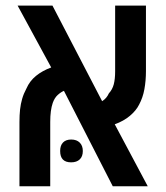

<svg xmlns="http://www.w3.org/2000/svg" viewBox="-20 -650 579 670"><path d="M47.9 0V-224.1Q47.9 -248 50 -267.8Q52.2 -287.6 57.4 -305.4Q62.5 -323.2 72.3 -341.3Q83.5 -367.2 105.7 -385.3Q127.9 -403.3 158.7 -414.6L41.5 -630.4H163.1L336.4 -296.9Q344.2 -301.8 350.1 -308.6Q356 -315.4 359.9 -324.2Q372.1 -337.4 377 -355.7Q381.8 -374 381.8 -401.4V-630.4H489.3V-401.9Q489.3 -368.7 483.9 -338.9Q478.5 -309.1 465.3 -284.7Q455.1 -264.2 433.3 -245.8Q411.6 -227.5 380.4 -216.3L495.6 0H373.5L203.1 -333Q192.4 -328.6 181.4 -318.6Q170.4 -308.6 164.1 -291Q155.3 -265.6 155.3 -224.6V0ZM228 -83.5Q189.9 -83.5 189.9 -123Q189.9 -142.6 200 -152.8Q210 -163.1 228.5 -163.1Q247.6 -163.1 258.3 -152.3Q269 -141.6 269 -123Q269 -104 258.3 -93.8Q247.6 -83.5 228 -83.5Z"/></svg>

Font: Open Sans SemiCondensed SemiBold
Style: Regular
Weight: 600
Width: 4
Designer: Monotype Design Team
Foundry: Monotype Imaging Inc.
Version: Version 3.000